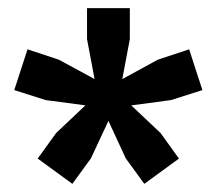

<svg xmlns="http://www.w3.org/2000/svg" viewBox="-20 -828 532 471"><path d="M302 -569.5 374 -501.5 419 -439 334 -377 288.5 -439.5 246 -531.5 203 -439.5 157.5 -377 72.5 -439 117.5 -501.5 189.5 -569.5 92 -582.5 15 -607 47.5 -707 124.5 -681.5 212 -634 193.5 -732V-808H298.5V-732L280 -634L367 -681.5L444 -707L476.5 -607L399.5 -582.5Z"/></svg>

Font: Encode Sans Semi Condensed
Style: Bold
Weight: 700
Width: 4
Designer: Multiple Designers
Foundry: Impallari Type
Version: Version 2.000